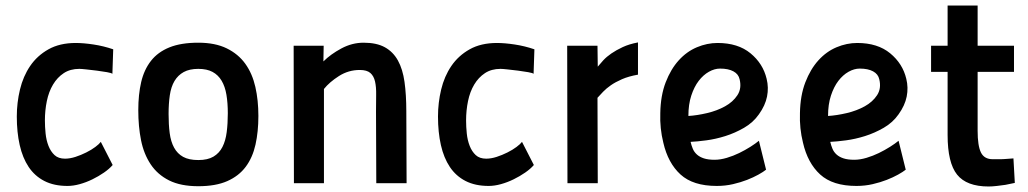

<svg xmlns="http://www.w3.org/2000/svg" viewBox="-20 -665 3732 697"><path d="M389 -66Q377 -52 357.5 -38.5Q338 -25 315.5 -14Q293 -3 269.5 3.5Q246 10 225 10Q176 10 141 -8Q106 -26 84 -59Q62 -92 51.5 -138.5Q41 -185 41 -242Q41 -292 52.5 -340Q64 -388 89.5 -425.5Q115 -463 156 -486Q197 -509 255 -509Q283 -509 319.5 -503.5Q356 -498 391 -486L388 -397Q385 -400 368.5 -403Q352 -406 332 -408.5Q312 -411 293.5 -413Q275 -415 268 -415Q235 -415 211.5 -399.5Q188 -384 172.5 -358Q157 -332 150 -298Q143 -264 143 -228Q143 -205 145.5 -180.5Q148 -156 156 -135.5Q164 -115 178 -102Q192 -89 216 -89Q234 -89 254 -95.5Q274 -102 293 -111.5Q312 -121 326 -131.5Q340 -142 346 -150Z M700 -510Q761 -510 803 -489.5Q845 -469 870.5 -433.5Q896 -398 907 -349.5Q918 -301 918 -244Q918 -187 907.5 -140Q897 -93 872 -59.5Q847 -26 805 -7.5Q763 11 700 11Q636 11 594 -10Q552 -31 527 -68.5Q502 -106 492 -156Q482 -206 482 -265Q482 -322 492.5 -367Q503 -412 528 -444Q553 -476 595 -493Q637 -510 700 -510ZM700 -84Q734 -84 755 -96.5Q776 -109 787.5 -131.5Q799 -154 803 -185.5Q807 -217 807 -254Q807 -291 802 -321Q797 -351 784.5 -372Q772 -393 751.5 -404Q731 -415 700 -415Q668 -415 647 -403.5Q626 -392 613.5 -371Q601 -350 596.5 -319.5Q592 -289 592 -251Q592 -213 596 -182Q600 -151 612 -129Q624 -107 645 -95.5Q666 -84 700 -84Z M1047 0 1046 -499H1155L1154 -442Q1180 -468 1219 -489Q1258 -510 1300 -510Q1347 -510 1377 -493.5Q1407 -477 1424.5 -445.5Q1442 -414 1448.5 -367.5Q1455 -321 1455 -261L1456 0H1346L1345 -260Q1345 -294 1345.5 -321.5Q1346 -349 1341.5 -369Q1337 -389 1324.5 -400Q1312 -411 1286 -411Q1245 -411 1210.5 -389Q1176 -367 1156 -342V0Z M1918 -66Q1906 -52 1886.5 -38.5Q1867 -25 1844.5 -14Q1822 -3 1798.5 3.5Q1775 10 1754 10Q1705 10 1670 -8Q1635 -26 1613 -59Q1591 -92 1580.5 -138.5Q1570 -185 1570 -242Q1570 -292 1581.5 -340Q1593 -388 1618.5 -425.5Q1644 -463 1685 -486Q1726 -509 1784 -509Q1812 -509 1848.5 -503.5Q1885 -498 1920 -486L1917 -397Q1914 -400 1897.5 -403Q1881 -406 1861 -408.5Q1841 -411 1822.5 -413Q1804 -415 1797 -415Q1764 -415 1740.5 -399.5Q1717 -384 1701.5 -358Q1686 -332 1679 -298Q1672 -264 1672 -228Q1672 -205 1674.5 -180.5Q1677 -156 1685 -135.5Q1693 -115 1707 -102Q1721 -89 1745 -89Q1763 -89 1783 -95.5Q1803 -102 1822 -111.5Q1841 -121 1855 -131.5Q1869 -142 1875 -150Z M2039 -499H2149L2150 -423Q2158 -433 2170 -446Q2182 -459 2199.5 -471Q2217 -483 2240.5 -494Q2264 -505 2296 -511V-394Q2262 -388 2238 -377.5Q2214 -367 2197.5 -355.5Q2181 -344 2169.5 -332Q2158 -320 2149 -310L2150 0H2040Z M2761 -49Q2751 -41 2733 -31Q2715 -21 2692 -12Q2669 -3 2641 3.5Q2613 10 2582 10Q2496 10 2450.5 -31.5Q2405 -73 2388 -147Q2375 -199 2377 -254Q2378 -318 2396.5 -366Q2415 -414 2444 -446Q2473 -478 2510 -493.5Q2547 -509 2585 -509Q2659 -509 2704.5 -471.5Q2750 -434 2763 -379Q2771 -347 2764.5 -314.5Q2758 -282 2735 -250Q2714 -220 2681 -201Q2648 -182 2613 -171Q2578 -160 2544 -155.5Q2510 -151 2487 -150Q2490 -137 2495 -125Q2500 -113 2510 -104Q2520 -95 2535.5 -90Q2551 -85 2574 -85Q2595 -85 2618.5 -92Q2642 -99 2663.5 -109.5Q2685 -120 2704 -132Q2723 -144 2735 -154ZM2594 -416Q2574 -416 2553.5 -404.5Q2533 -393 2516.5 -371.5Q2500 -350 2489.5 -318Q2479 -286 2479 -244Q2511 -246 2547 -254.5Q2583 -263 2612 -279Q2641 -295 2657 -319.5Q2673 -344 2665 -377Q2661 -396 2642.5 -406Q2624 -416 2594 -416Z M3268 -49Q3258 -41 3240 -31Q3222 -21 3199 -12Q3176 -3 3148 3.5Q3120 10 3089 10Q3003 10 2957.5 -31.5Q2912 -73 2895 -147Q2882 -199 2884 -254Q2885 -318 2903.5 -366Q2922 -414 2951 -446Q2980 -478 3017 -493.5Q3054 -509 3092 -509Q3166 -509 3211.5 -471.5Q3257 -434 3270 -379Q3278 -347 3271.5 -314.5Q3265 -282 3242 -250Q3221 -220 3188 -201Q3155 -182 3120 -171Q3085 -160 3051 -155.5Q3017 -151 2994 -150Q2997 -137 3002 -125Q3007 -113 3017 -104Q3027 -95 3042.5 -90Q3058 -85 3081 -85Q3102 -85 3125.5 -92Q3149 -99 3170.5 -109.5Q3192 -120 3211 -132Q3230 -144 3242 -154ZM3101 -416Q3081 -416 3060.5 -404.5Q3040 -393 3023.5 -371.5Q3007 -350 2996.5 -318Q2986 -286 2986 -244Q3018 -246 3054 -254.5Q3090 -263 3119 -279Q3148 -295 3164 -319.5Q3180 -344 3172 -377Q3168 -396 3149.5 -406Q3131 -416 3101 -416Z M3529 -404V-190Q3529 -136 3541 -111.5Q3553 -87 3584 -87Q3595 -87 3608 -87Q3621 -87 3632 -88Q3645 -89 3659 -90L3664 -1Q3647 3 3630 6Q3616 8 3599 10Q3582 12 3569 12Q3489 12 3454.5 -31Q3420 -74 3420 -175V-404H3360V-499H3420V-645H3529V-499H3661V-404Z"/></svg>

Font: Panefresco 750wt
Style: Regular
Weight: 750
Foundry: Campivisivi & Chank Co
Version: Version 1.000